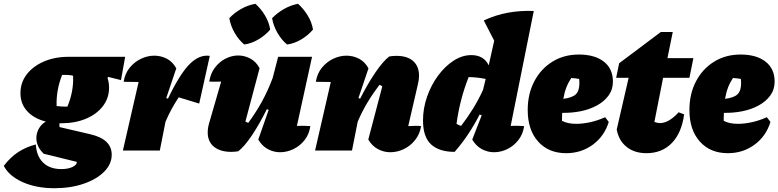

<svg xmlns="http://www.w3.org/2000/svg" viewBox="-88 -795 4111 1014"><path d="M235 -144Q230 -144 226 -144V-124L389 -86Q502 -60 502 22Q502 72 462 112Q422 152 353.5 175.5Q285 199 199 199Q104 199 32 167Q-40 135 -68 81Q-33 35 8.5 8Q50 -19 101 -32Q105 30 140 64Q175 98 236 98Q271 98 294.5 87Q318 76 318 60L143 17Q123 -2 113.5 -23Q104 -44 104 -65Q104 -92 117 -115.5Q130 -139 154 -153Q91 -169 55.5 -208Q20 -247 20 -303Q20 -359 53 -402Q86 -445 143.5 -470Q201 -495 274 -495H573L551 -372L483 -389L480 -383Q488 -359 488 -332Q488 -277 455.5 -234.5Q423 -192 366 -168Q309 -144 235 -144ZM268 -232Q302 -313 298 -395Q276 -401 240 -399Q208 -318 211 -235Q240 -231 268 -232Z M561 0 644 -362Q619 -362 565 -363Q572 -407 597 -437.5Q622 -468 656.5 -484.5Q691 -501 727 -501Q762 -501 793 -485Q824 -469 843 -434L790 -277L799 -274Q862 -405 913.5 -456.5Q965 -508 1020 -500L964 -248L856 -281Q817 -224 786 -152L756 0Z M1276 -58 1331 -215 1321 -218Q1283 -141 1243 -81Q1203 -21 1170 4Q1151 7 1133 7Q1075 7 1042 -20Q1009 -47 1009 -95Q1009 -119 1016 -143L1080 -364Q1049 -363 1017 -364Q1024 -408 1047.5 -438.5Q1071 -469 1103.5 -485.5Q1136 -502 1170 -502Q1203 -502 1233.5 -486Q1264 -470 1283 -435L1208 -153Q1215 -149 1223 -146Q1263 -200 1294.5 -257Q1326 -314 1352 -383L1381 -495H1560L1480 -130Q1514 -132 1551 -129Q1545 -86 1520.5 -55Q1496 -24 1461.5 -7.5Q1427 9 1391 9Q1357 9 1326.5 -7.5Q1296 -24 1276 -58ZM1261 -775Q1291 -748 1312 -712.5Q1333 -677 1339 -639Q1314 -609 1277 -587Q1240 -565 1202 -560Q1173 -584 1151.5 -621Q1130 -658 1123 -699Q1149 -727 1185 -747.5Q1221 -768 1261 -775ZM1486 -775Q1516 -748 1537.5 -712.5Q1559 -677 1565 -639Q1540 -609 1503.5 -587Q1467 -565 1428 -560Q1399 -584 1377.5 -621Q1356 -658 1349 -699Q1376 -727 1412 -747.5Q1448 -768 1486 -775Z M1576 0 1659 -362Q1634 -362 1580 -363Q1587 -407 1612 -437.5Q1637 -468 1671.5 -484.5Q1706 -501 1742 -501Q1777 -501 1808 -485Q1839 -469 1858 -434L1805 -277L1814 -274Q1853 -351 1894 -411.5Q1935 -472 1968 -497Q1988 -500 2006 -500Q2063 -500 2094 -472.5Q2125 -445 2125 -395Q2125 -374 2119 -350L2068 -129Q2094 -130 2107 -130.5Q2120 -131 2136 -129Q2129 -86 2104 -55Q2079 -24 2044.5 -7.5Q2010 9 1973 9Q1939 9 1908 -7.5Q1877 -24 1857 -58L1931 -339Q1924 -344 1916 -347Q1881 -301 1852.5 -253.5Q1824 -206 1801 -152L1771 0Z M2638 -752H2639V-751ZM2313 7Q2231 7 2188.5 -32.5Q2146 -72 2146 -159Q2146 -223 2167.5 -284.5Q2189 -346 2225.5 -395.5Q2262 -445 2307.5 -474.5Q2353 -504 2401 -504Q2467 -504 2493 -450L2522 -580L2467 -687Q2529 -716 2595 -728Q2661 -740 2731 -737L2609 -130Q2643 -132 2680 -129Q2674 -86 2649.5 -55Q2625 -24 2591 -7.5Q2557 9 2521 9Q2487 9 2456.5 -7.5Q2426 -24 2406 -58L2456 -186L2445 -190Q2419 -139 2386.5 -89.5Q2354 -40 2313 7ZM2323 -141Q2335 -134 2347 -130Q2381 -174 2410 -221Q2439 -268 2463 -320L2477 -378Q2434 -387 2387 -388Q2340 -269 2323 -141Z M2902 14Q2809 14 2754 -47.5Q2699 -109 2699 -214Q2699 -299 2733.5 -365Q2768 -431 2829 -469Q2890 -507 2969 -507Q3053 -507 3101 -469.5Q3149 -432 3149 -364Q3149 -322 3126 -290.5Q3103 -259 3064.5 -238Q3026 -217 2978.5 -207.5Q2931 -198 2881 -199Q2880 -182 2880 -163Q2880 -159 2880 -157Q2909 -141 2956 -141Q2989 -141 3028.5 -149.5Q3068 -158 3108 -176L3127 -151Q3104 -76 3043 -31Q2982 14 2902 14ZM2972 -356Q2972 -367 2971 -378Q2951 -382 2929 -383Q2913 -359 2903 -333Q2893 -307 2887 -273Q2935 -279 2953.5 -297.5Q2972 -316 2972 -356Z M3326 14Q3263 14 3221.5 -19Q3180 -52 3169 -111L3232 -384H3166L3182 -461L3402 -626H3465L3437 -488H3574L3553 -384H3414L3368 -151Q3383 -145 3398 -145Q3444 -145 3496 -202L3525 -191Q3512 -93 3460 -39.5Q3408 14 3326 14Z M3756 14Q3663 14 3608 -47.5Q3553 -109 3553 -214Q3553 -299 3587.5 -365Q3622 -431 3683 -469Q3744 -507 3823 -507Q3907 -507 3955 -469.5Q4003 -432 4003 -364Q4003 -322 3980 -290.5Q3957 -259 3918.5 -238Q3880 -217 3832.5 -207.5Q3785 -198 3735 -199Q3734 -182 3734 -163Q3734 -159 3734 -157Q3763 -141 3810 -141Q3843 -141 3882.5 -149.5Q3922 -158 3962 -176L3981 -151Q3958 -76 3897 -31Q3836 14 3756 14ZM3826 -356Q3826 -367 3825 -378Q3805 -382 3783 -383Q3767 -359 3757 -333Q3747 -307 3741 -273Q3789 -279 3807.5 -297.5Q3826 -316 3826 -356Z"/></svg>

Font: Piazzolla Black
Style: Italic
Weight: 900
Italic angle: -11.3°
Designer: Juan Pablo del Peral
Foundry: Huerta Tipografica
Version: Version 1.330